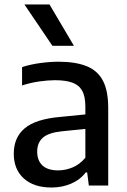

<svg xmlns="http://www.w3.org/2000/svg" viewBox="-20 -828 568 857"><path d="M210 9Q131 9 86.2 -31.5Q41.5 -72 41.5 -142Q41.5 -214.5 90.5 -255.5Q139.5 -296.5 247.5 -306L384 -319.5L394.5 -256L256.5 -242Q197.5 -236 171.8 -213.8Q146 -191.5 146 -151.5Q146 -111 169.8 -89.2Q193.5 -67.5 239.5 -67.5Q271.5 -67.5 303.5 -80.5Q335.5 -93.5 361 -124V-352Q361 -398 346.5 -423.5Q332 -449 302 -459.5Q272 -470 225.5 -470Q194.5 -470 155.5 -464.5Q116.5 -459 78.5 -446.5V-528.5Q115 -540.5 159 -546.5Q203 -552.5 241.5 -552.5Q316 -552.5 365.2 -533.2Q414.5 -514 438.8 -469Q463 -424 463 -346V0H376.5L369 -58.5H363Q337 -25 296.8 -8Q256.5 9 210 9ZM214 -623.5 89 -808H201L310 -623.5Z"/></svg>

Font: Encode Sans Condensed Thin Medium
Style: Regular
Weight: 500
Version: Version 3.002